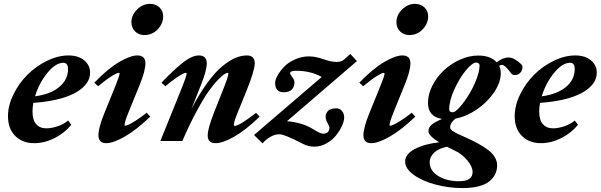

<svg xmlns="http://www.w3.org/2000/svg" viewBox="-20 -733 3122 998"><path d="M158.2 11.2Q96.7 11.2 59.1 -26.4Q21.5 -64 21.5 -129.9Q21.5 -184.6 49.8 -242.2Q78.1 -299.8 122.1 -344Q166 -388.2 223.6 -416.5Q281.2 -444.8 335.9 -444.8Q387.2 -444.8 417.7 -419.4Q448.2 -394 448.2 -355.5Q448.2 -310.5 408.2 -276.1Q368.2 -241.7 303 -222.9Q237.8 -204.1 153.3 -198.2Q148.9 -175.3 148.9 -153.3Q148.9 -109.4 168 -87.6Q187 -65.9 221.7 -65.9Q246.1 -65.9 278.6 -76.4Q311 -86.9 334 -106.4L350.6 -84.5Q315.4 -41 262.9 -14.9Q210.4 11.2 158.2 11.2ZM309.6 -406.7Q269 -406.7 226.1 -354Q183.1 -301.3 162.1 -232.4Q242.7 -243.2 288.1 -281Q333.5 -318.8 333.5 -374Q333.5 -406.7 309.6 -406.7Z M730.5 -550.8Q701.2 -550.8 682.1 -569.8Q663.1 -588.9 663.1 -617.7Q663.1 -654.8 692.6 -683.8Q722.2 -712.9 758.8 -712.9Q789.6 -712.9 808.8 -694.6Q828.1 -676.3 828.1 -647.5Q828.1 -610.8 799.8 -580.8Q771.5 -550.8 730.5 -550.8ZM532.2 11.2Q491.7 11.2 491.7 -30.3Q491.7 -68.8 522 -143.6L577.1 -279.3Q601.6 -339.4 601.6 -350.1Q601.6 -354.5 597.2 -354.5Q588.4 -354.5 561.3 -337.9Q534.2 -321.3 490.2 -284.7L470.2 -303.2Q540.5 -376 599.1 -410.4Q657.7 -444.8 693.8 -444.8Q735.8 -444.8 735.8 -404.3Q735.8 -364.3 706.1 -292L647 -146.5Q627.4 -97.7 627.4 -83.5Q627.4 -79.6 630.9 -79.6Q636.7 -79.6 648.7 -85Q660.6 -90.3 685.8 -106.2Q710.9 -122.1 742.7 -147L761.2 -126.5Q687 -56.2 627.7 -22.5Q568.4 11.2 532.2 11.2Z M813.5 0 926.3 -279.3Q950.2 -338.4 950.2 -350.1Q950.2 -354.5 945.8 -354.5Q940.9 -354.5 929.2 -348.9Q917.5 -343.3 893.3 -326.4Q869.1 -309.6 839.4 -284.7L819.3 -303.2Q890.1 -377.4 935.1 -411.1Q980 -444.8 1013.7 -444.8Q1054.7 -444.8 1054.7 -404.3Q1054.7 -366.7 1024.9 -292L975.1 -167Q1016.1 -245.6 1057.4 -302Q1098.6 -358.4 1135.3 -388.4Q1171.9 -418.5 1202.9 -431.6Q1233.9 -444.8 1263.2 -444.8Q1304.2 -444.8 1304.2 -404.3Q1304.2 -367.2 1261.2 -260.7L1214.8 -146.5Q1195.3 -98.6 1195.3 -83Q1195.3 -78.6 1199.7 -78.6Q1224.1 -78.6 1311 -146.5L1329.6 -126.5Q1255.4 -55.2 1196.5 -22Q1137.7 11.2 1100.6 11.2Q1059.6 11.2 1059.6 -29.3Q1059.6 -63.5 1090.8 -143.6L1144 -278.3Q1167 -336.4 1167 -350.6Q1167 -354.5 1163.1 -354.5Q1158.7 -354.5 1148.2 -348.6Q1137.7 -342.8 1115.2 -320.3Q1092.8 -297.9 1066.9 -262.2Q1041 -226.6 1003.7 -157.7Q966.3 -88.9 927.7 0Z M1769 -122.6Q1769 -104 1757.6 -78.9Q1746.1 -53.7 1726.8 -29.3Q1707.5 -4.9 1677.2 12.2Q1647 29.3 1613.8 29.3Q1582.5 29.3 1554.2 14.6Q1459 -35.2 1431.2 -35.2Q1410.6 -35.2 1387.7 -22.9Q1364.7 -10.7 1344.7 12.2L1300.3 -31.2L1652.3 -333Q1594.7 -365.2 1518.1 -365.2Q1487.8 -365.2 1487.8 -351.6Q1487.8 -347.7 1499.3 -332.3Q1510.7 -316.9 1510.7 -306.2Q1510.7 -282.7 1497.1 -268.1Q1483.4 -253.4 1455.1 -253.4Q1410.2 -253.4 1410.2 -300.8Q1410.2 -317.9 1422.9 -340.8Q1435.5 -363.8 1457 -386.2Q1478.5 -408.7 1513.4 -424.3Q1548.3 -439.9 1586.9 -439.9Q1619.1 -439.9 1661.1 -425.3Q1701.2 -411.1 1729.5 -411.1Q1754.9 -411.1 1769 -423.8L1800.8 -452.6L1835.4 -415.5L1471.7 -103Q1552.7 -96.2 1607.9 -61.5Q1645 -38.1 1659.2 -38.1Q1692.4 -38.1 1692.4 -70.8Q1692.4 -75.2 1682.4 -93.8Q1672.4 -112.3 1672.4 -126Q1672.4 -143.6 1685.1 -156.7Q1697.8 -169.9 1728.5 -169.9Q1745.6 -169.9 1757.3 -156.5Q1769 -143.1 1769 -122.6Z M2107.9 -550.8Q2078.6 -550.8 2059.6 -569.8Q2040.5 -588.9 2040.5 -617.7Q2040.5 -654.8 2070.1 -683.8Q2099.6 -712.9 2136.2 -712.9Q2167 -712.9 2186.3 -694.6Q2205.6 -676.3 2205.6 -647.5Q2205.6 -610.8 2177.2 -580.8Q2148.9 -550.8 2107.9 -550.8ZM1909.7 11.2Q1869.1 11.2 1869.1 -30.3Q1869.1 -68.8 1899.4 -143.6L1954.6 -279.3Q1979 -339.4 1979 -350.1Q1979 -354.5 1974.6 -354.5Q1965.8 -354.5 1938.7 -337.9Q1911.6 -321.3 1867.7 -284.7L1847.7 -303.2Q1918 -376 1976.6 -410.4Q2035.2 -444.8 2071.3 -444.8Q2113.3 -444.8 2113.3 -404.3Q2113.3 -364.3 2083.5 -292L2024.4 -146.5Q2004.9 -97.7 2004.9 -83.5Q2004.9 -79.6 2008.3 -79.6Q2014.2 -79.6 2026.1 -85Q2038.1 -90.3 2063.2 -106.2Q2088.4 -122.1 2120.1 -147L2138.7 -126.5Q2064.5 -56.2 2005.1 -22.5Q1945.8 11.2 1909.7 11.2Z M2384.3 244.6Q2312.5 244.6 2243.7 226.3Q2174.8 208 2130.4 175.8Q2085.9 143.6 2085.9 106.9Q2085.9 67.9 2136.2 41.5Q2186.5 15.1 2262.7 6.8Q2207 -27.8 2207 -50.3Q2207 -70.3 2222.9 -84.2Q2238.8 -98.1 2277.8 -114.7Q2204.6 -126.5 2204.6 -198.7Q2204.6 -243.2 2227.5 -288.1Q2250.5 -333 2286.9 -367.2Q2323.2 -401.4 2371.1 -422.9Q2418.9 -444.3 2466.3 -444.3Q2529.8 -444.3 2562 -409.2Q2592.3 -434.1 2625 -434.1Q2640.1 -434.1 2658 -423.3Q2675.8 -412.6 2689 -399.4Q2695.8 -392.6 2695.8 -386.7Q2695.8 -367.2 2684.6 -355Q2673.3 -342.8 2654.8 -342.8Q2643.1 -342.8 2634.8 -354.5Q2604.5 -396 2588.9 -396Q2581.5 -396 2574.7 -390.6Q2583 -373 2583 -353Q2583 -304.7 2548.3 -253.2Q2513.7 -201.7 2458.7 -164.3Q2403.8 -127 2346.7 -116.2Q2319.8 -93.3 2319.8 -72.3Q2319.8 -65.4 2324.5 -59.6Q2329.1 -53.7 2340.3 -47.4Q2351.6 -41 2359.9 -36.9Q2368.2 -32.7 2385.7 -25.4Q2475.6 13.7 2519.8 48.6Q2564 83.5 2564 127Q2564 150.4 2554.7 170.7Q2545.4 190.9 2525.6 208Q2505.9 225.1 2469.7 234.9Q2433.6 244.6 2384.3 244.6ZM2333.5 -149.4Q2346.2 -149.4 2369.6 -175.8Q2393.1 -202.1 2415.8 -238.8Q2438.5 -275.4 2455.6 -318.8Q2472.7 -362.3 2472.7 -392.6Q2472.7 -407.7 2454.6 -407.7Q2435.1 -407.7 2401.9 -367.7Q2368.7 -327.6 2341.8 -268.6Q2314.9 -209.5 2314.9 -164.1Q2314.9 -149.4 2333.5 -149.4ZM2213.4 110.4Q2213.4 154.3 2257.6 181.6Q2301.8 209 2366.7 209Q2436.5 209 2436.5 161.1Q2436.5 133.3 2408.7 100.1Q2380.9 66.9 2343.8 49.8Q2326.7 42 2303.2 29.8Q2257.8 39.1 2235.6 61.5Q2213.4 84 2213.4 110.4Z M2792 11.2Q2730.5 11.2 2692.9 -26.4Q2655.3 -64 2655.3 -129.9Q2655.3 -184.6 2683.6 -242.2Q2711.9 -299.8 2755.9 -344Q2799.8 -388.2 2857.4 -416.5Q2915 -444.8 2969.7 -444.8Q3021 -444.8 3051.5 -419.4Q3082 -394 3082 -355.5Q3082 -310.5 3042 -276.1Q3002 -241.7 2936.8 -222.9Q2871.6 -204.1 2787.1 -198.2Q2782.7 -175.3 2782.7 -153.3Q2782.7 -109.4 2801.8 -87.6Q2820.8 -65.9 2855.5 -65.9Q2879.9 -65.9 2912.4 -76.4Q2944.8 -86.9 2967.8 -106.4L2984.4 -84.5Q2949.2 -41 2896.7 -14.9Q2844.2 11.2 2792 11.2ZM2943.4 -406.7Q2902.8 -406.7 2859.9 -354Q2816.9 -301.3 2795.9 -232.4Q2876.5 -243.2 2921.9 -281Q2967.3 -318.8 2967.3 -374Q2967.3 -406.7 2943.4 -406.7Z"/></svg>

Font: Elstob ExtraBold
Style: Italic
Weight: 800
Italic angle: -20°
Designer: Peter S. Baker
Version: Version 1.015